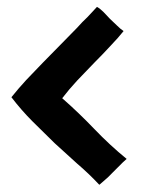

<svg xmlns="http://www.w3.org/2000/svg" viewBox="-20 -548 403 550"><path d="M250 -178.7Q205.1 -225.6 158.2 -266.6Q176.8 -291 201.2 -317.4Q225.6 -342.8 250 -368.2Q275.4 -393.6 296.9 -417Q319.3 -440.4 334 -459Q325.2 -464.8 315.4 -474.6Q304.7 -484.4 294.9 -494.1Q285.2 -503.9 276.4 -513.7Q266.6 -523.4 257.8 -528.3Q244.1 -513.7 230.5 -499Q215.8 -485.4 201.2 -468.8Q177.7 -445.3 153.3 -419.9Q127.9 -393.6 102.5 -368.2Q78.1 -342.8 54.7 -318.4Q32.2 -293.9 12.7 -269.5Q41 -232.4 73.2 -200.2Q105.5 -168 136.7 -137.7Q168.9 -108.4 201.2 -79.1Q234.4 -50.8 263.7 -19.5Q264.6 -19.5 264.6 -18.6Q280.3 -32.2 289.1 -40Q297.9 -48.8 302.7 -53.7Q307.6 -58.6 310.5 -61.5Q314.5 -65.4 316.4 -67.4Q321.3 -72.3 332 -83Q335 -85.9 342.8 -92.8Q294.9 -131.8 250 -178.7Z"/></svg>

Font: Londrina Solid
Style: NNS
Weight: 400
Designer: Marcelo Magalhaes
Version: Version 1.002